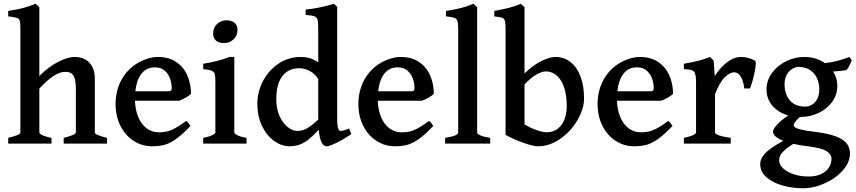

<svg xmlns="http://www.w3.org/2000/svg" viewBox="-20 -777 4631 1039"><path d="M324.7 -30.8Q359.9 -40 375.2 -46.9Q390.6 -53.7 390.6 -60.5V-289.6Q390.6 -328.6 384.8 -350.1Q378.9 -371.6 366.5 -379.9Q354 -388.2 333 -388.2Q275.4 -388.2 192.9 -297.4V-60.5Q192.9 -53.2 210.2 -45.2Q227.5 -37.1 258.8 -30.8V0H24.4V-30.8Q59.6 -40 75 -46.4Q90.3 -52.7 90.3 -60.5V-624Q90.3 -653.3 86.9 -664.6Q83.5 -675.8 71 -680.2Q58.6 -684.6 24.4 -688.5V-717.8Q74.7 -725.6 106.7 -734.1Q138.7 -742.7 172.4 -756.8L192.9 -737.8V-365.7Q242.2 -415 293.9 -441.9Q345.7 -468.8 385.3 -468.8Q415 -468.8 439.5 -456.3Q463.9 -443.8 478.5 -417.2Q493.2 -390.6 493.2 -349.6V-60.5Q493.2 -53.7 507.6 -47.1Q522 -40.5 559.1 -30.8V0H324.7Z M710.4 -231.9Q711.9 -183.6 727.8 -144.5Q743.7 -105.5 772.5 -83.3Q801.3 -61 840.3 -61Q863.3 -61 882.3 -65.2Q901.4 -69.3 926.5 -82.5Q951.7 -95.7 987.8 -122.6Q993.2 -119.6 1000 -110.8Q1006.8 -102.1 1010.7 -95.2Q966.3 -48.8 933.8 -25.6Q901.4 -2.4 872.1 6.1Q842.8 14.6 803.2 14.6Q749.5 14.6 704.1 -14.2Q658.7 -43 632.1 -95.2Q605.5 -147.5 605.5 -214.4Q605.5 -280.3 632.1 -335Q658.7 -389.6 708.5 -425.3Q734.4 -443.8 768.6 -456.3Q802.7 -468.8 834.5 -468.8Q895 -468.8 935.3 -440.4Q975.6 -412.1 994.6 -366.7Q1013.7 -321.3 1013.7 -269.5Q1005.4 -260.3 986.6 -249.5Q967.8 -238.8 950.2 -231.9ZM890.6 -283.2Q901.4 -283.2 905.3 -286.9Q909.2 -290.5 909.2 -300.8Q909.2 -323.7 900.9 -349.4Q892.6 -375 872.3 -393.8Q852.1 -412.6 818.4 -412.6Q772.5 -412.6 745.8 -378.4Q719.2 -344.2 712.4 -283.2Z M1133.3 -595.7Q1133.3 -616.2 1143.1 -632.6Q1152.8 -648.9 1169.7 -658Q1186.5 -667 1206.5 -667Q1232.4 -667 1248.8 -654.1Q1265.1 -641.1 1265.1 -615.7Q1265.1 -584.5 1244.1 -564.2Q1223.1 -543.9 1191.4 -543.9Q1165 -543.9 1149.2 -557.1Q1133.3 -570.3 1133.3 -595.7ZM1079.6 -30.8Q1110.8 -37.1 1128.2 -45.4Q1145.5 -53.7 1145.5 -60.5V-319.8V-334.5Q1145.5 -364.3 1142.1 -376.5Q1138.7 -388.7 1125.5 -394.3Q1112.3 -399.9 1079.6 -402.8V-432.1Q1161.1 -444.8 1221.7 -468.8H1248V-60.5Q1248 -53.7 1264.6 -45.2Q1281.2 -36.6 1314 -30.8V0H1079.6Z M1704.6 -74.7Q1674.8 -42.5 1651.1 -23.4Q1627.4 -4.4 1602.3 5.1Q1577.1 14.6 1546.4 14.6Q1504.4 14.6 1464.1 -13.7Q1423.8 -42 1398.2 -94.7Q1372.6 -147.5 1372.6 -216.8Q1372.6 -279.8 1402.8 -337.9Q1433.1 -396 1486.8 -432.4Q1540.5 -468.8 1607.4 -468.8Q1632.8 -468.8 1655.3 -462.6Q1677.7 -456.5 1702.1 -439.5V-612.3Q1702.1 -653.3 1699.2 -667.7Q1696.3 -682.1 1683.1 -688Q1669.9 -693.8 1633.8 -696.3V-725.1Q1713.9 -733.4 1787.1 -756.8L1804.7 -739.7V-138.7Q1804.7 -105.5 1807.4 -91.1Q1810.1 -76.7 1815.9 -71.3Q1819.8 -68.4 1825.7 -68.4Q1837.9 -68.4 1869.6 -81.5L1880.9 -50.8Q1837.4 -22 1799.8 -3.7Q1762.2 14.6 1748 14.6Q1713.4 14.6 1704.6 -74.7ZM1597.2 -407.7Q1541.5 -407.7 1508.3 -365.5Q1475.1 -323.2 1475.1 -239.3Q1475.1 -189 1492.4 -149.9Q1509.8 -110.8 1536.4 -89.6Q1563 -68.4 1590.8 -68.4Q1618.2 -68.4 1643.6 -83.7Q1668.9 -99.1 1702.1 -129.9V-348.6Q1685.1 -377 1657.7 -392.3Q1630.4 -407.7 1597.2 -407.7Z M2024.4 -231.9Q2025.9 -183.6 2041.7 -144.5Q2057.6 -105.5 2086.4 -83.3Q2115.2 -61 2154.3 -61Q2177.2 -61 2196.3 -65.2Q2215.3 -69.3 2240.5 -82.5Q2265.6 -95.7 2301.8 -122.6Q2307.1 -119.6 2314 -110.8Q2320.8 -102.1 2324.7 -95.2Q2280.3 -48.8 2247.8 -25.6Q2215.3 -2.4 2186 6.1Q2156.7 14.6 2117.2 14.6Q2063.5 14.6 2018.1 -14.2Q1972.7 -43 1946 -95.2Q1919.4 -147.5 1919.4 -214.4Q1919.4 -280.3 1946 -335Q1972.7 -389.6 2022.5 -425.3Q2048.3 -443.8 2082.5 -456.3Q2116.7 -468.8 2148.4 -468.8Q2209 -468.8 2249.3 -440.4Q2289.6 -412.1 2308.6 -366.7Q2327.6 -321.3 2327.6 -269.5Q2319.3 -260.3 2300.5 -249.5Q2281.7 -238.8 2264.2 -231.9ZM2204.6 -283.2Q2215.3 -283.2 2219.2 -286.9Q2223.1 -290.5 2223.1 -300.8Q2223.1 -323.7 2214.8 -349.4Q2206.5 -375 2186.3 -393.8Q2166 -412.6 2132.3 -412.6Q2086.4 -412.6 2059.8 -378.4Q2033.2 -344.2 2026.4 -283.2Z M2388.7 -30.8Q2428.7 -37.6 2444.1 -44.7Q2459.5 -51.8 2459.5 -60.5V-623Q2459.5 -652.8 2454.6 -665Q2449.7 -677.2 2437.7 -680.9Q2425.8 -684.6 2393.6 -688.5V-717.8Q2442.4 -725.6 2475.6 -733.9Q2508.8 -742.2 2542 -756.8L2562 -737.8V-60.5Q2562 -52.2 2578.9 -44.7Q2595.7 -37.1 2632.8 -30.8V0H2388.7Z M2715.8 -46.9V-623Q2715.8 -653.8 2711.7 -665.8Q2707.5 -677.7 2696.8 -681.2Q2686 -684.6 2654.8 -688.5V-717.8Q2704.6 -727.1 2736.1 -735.1Q2767.6 -743.2 2797.9 -756.8Q2803.2 -752 2809.6 -746.1Q2815.9 -740.2 2818.4 -737.8V-379.4Q2863.8 -423.8 2908.9 -446.3Q2954.1 -468.8 2985.4 -468.8Q3031.7 -468.8 3066.9 -441.4Q3102.1 -414.1 3121.3 -363.5Q3140.6 -313 3140.6 -245.1Q3140.6 -188.5 3105.2 -127.4Q3069.8 -66.4 3012 -25.9Q2954.1 14.6 2891.1 14.6Q2866.7 14.6 2817.4 -2.4Q2768.1 -19.5 2715.8 -46.9ZM2818.4 -319.8V-104Q2853.5 -82.5 2887 -71.8Q2920.4 -61 2939 -61Q2973.6 -61 2998 -80.1Q3022.5 -99.1 3034.7 -131.1Q3046.9 -163.1 3046.9 -201.7Q3046.9 -264.2 3031.7 -306.6Q3016.6 -349.1 2991 -369.9Q2965.3 -390.6 2934.1 -390.6Q2913.6 -390.6 2883.1 -373.8Q2852.5 -356.9 2818.4 -319.8Z M3318.8 -231.9Q3320.3 -183.6 3336.2 -144.5Q3352.1 -105.5 3380.9 -83.3Q3409.7 -61 3448.7 -61Q3471.7 -61 3490.7 -65.2Q3509.8 -69.3 3534.9 -82.5Q3560.1 -95.7 3596.2 -122.6Q3601.6 -119.6 3608.4 -110.8Q3615.2 -102.1 3619.1 -95.2Q3574.7 -48.8 3542.2 -25.6Q3509.8 -2.4 3480.5 6.1Q3451.2 14.6 3411.6 14.6Q3357.9 14.6 3312.5 -14.2Q3267.1 -43 3240.5 -95.2Q3213.9 -147.5 3213.9 -214.4Q3213.9 -280.3 3240.5 -335Q3267.1 -389.6 3316.9 -425.3Q3342.8 -443.8 3377 -456.3Q3411.1 -468.8 3442.9 -468.8Q3503.4 -468.8 3543.7 -440.4Q3584 -412.1 3603 -366.7Q3622.1 -321.3 3622.1 -269.5Q3613.8 -260.3 3595 -249.5Q3576.2 -238.8 3558.6 -231.9ZM3499 -283.2Q3509.8 -283.2 3513.7 -286.9Q3517.6 -290.5 3517.6 -300.8Q3517.6 -323.7 3509.3 -349.4Q3501 -375 3480.7 -393.8Q3460.4 -412.6 3426.8 -412.6Q3380.9 -412.6 3354.2 -378.4Q3327.6 -344.2 3320.8 -283.2Z M4007.3 -298.3Q4003.4 -338.4 3989 -362.1Q3974.6 -385.7 3953.1 -385.7Q3929.2 -385.7 3901.4 -358.2Q3873.5 -330.6 3849.1 -266.6V-60.5Q3849.1 -52.7 3869.9 -44.9Q3890.6 -37.1 3934.1 -30.8V0H3680.7V-30.8Q3713.9 -38.1 3730.2 -45.4Q3746.6 -52.7 3746.6 -60.5V-327.6Q3746.6 -356.9 3743.7 -370.6Q3740.7 -384.3 3735.4 -389.6Q3728.5 -396.5 3718 -398.9Q3707.5 -401.4 3680.7 -402.8V-432.1Q3729 -440.4 3758.5 -448Q3788.1 -455.6 3822.3 -468.8L3841.8 -449.2L3848.1 -365.2Q3876.5 -411.1 3914.1 -439.9Q3951.7 -468.8 3991.7 -468.8Q4009.8 -468.8 4029.3 -463.6Q4048.8 -458.5 4066.4 -448.2Q4069.8 -446.3 4069.8 -434.6Q4069.8 -411.1 4059.1 -365.7Q4048.3 -320.3 4038.1 -298.3Z M4308.1 -144Q4290.5 -128.4 4282.7 -116.7Q4274.9 -105 4274.9 -100.6Q4274.9 -93.3 4283.2 -87.4Q4291.5 -81.5 4316.4 -75.4Q4341.3 -69.3 4390.1 -63.5Q4462.4 -54.7 4504.2 -38.6Q4545.9 -22.5 4562.7 0.2Q4579.6 22.9 4579.6 53.7Q4579.6 100.6 4541.5 144.3Q4503.4 188 4443.8 214.8Q4384.3 241.7 4324.2 241.7Q4270.5 241.7 4217.5 227.5Q4164.6 213.4 4129.2 183.6Q4093.8 153.8 4093.8 109.4Q4093.8 82 4120.1 53.2Q4146.5 24.4 4218.8 -15.1Q4190.9 -25.9 4177 -38.6Q4163.1 -51.3 4163.1 -64.9Q4163.1 -77.1 4182.9 -100.1Q4202.6 -123 4245.6 -152.3Q4191.9 -167.5 4159.9 -204.8Q4127.9 -242.2 4127.9 -293.9Q4127.9 -340.8 4156.7 -381.1Q4185.5 -421.4 4232.9 -445.1Q4280.3 -468.8 4333 -468.8Q4395.5 -468.8 4444.3 -435.5Q4483.9 -439.9 4515.1 -448.7Q4546.4 -457.5 4576.7 -468.8L4588.9 -451.7Q4577.6 -418.9 4561 -397.9Q4522.9 -391.6 4488.3 -390.1Q4511.2 -354 4511.2 -313Q4511.2 -264.6 4483.4 -226.1Q4455.6 -187.5 4409.7 -165.8Q4363.8 -144 4312 -144ZM4225.6 -321.8Q4225.6 -268.6 4253.9 -234.4Q4282.2 -200.2 4337.4 -200.2Q4356.9 -200.2 4374.5 -210.7Q4392.1 -221.2 4402.8 -242.2Q4413.6 -263.2 4413.6 -293Q4413.6 -327.1 4400.6 -354.7Q4387.7 -382.3 4362.5 -398.7Q4337.4 -415 4301.8 -415Q4284.7 -415 4266.8 -404.1Q4249 -393.1 4237.3 -372.1Q4225.6 -351.1 4225.6 -321.8ZM4196.3 90.3Q4196.3 113.8 4217.8 134Q4239.3 154.3 4275.9 166.3Q4312.5 178.2 4356 178.2Q4395 178.2 4422.9 165.3Q4450.7 152.3 4465.1 130.4Q4479.5 108.4 4479.5 81.5Q4479.5 57.1 4451.9 40.3Q4424.3 23.4 4349.1 14.2Q4308.1 9.3 4272.9 1.5Q4239.7 22 4222.9 38.3Q4206.1 54.7 4201.2 66.4Q4196.3 78.1 4196.3 90.3Z"/></svg>

Font: David Libre Medium
Style: Regular
Weight: 500
Version: Version 1.000